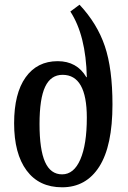

<svg xmlns="http://www.w3.org/2000/svg" viewBox="-20 -786 544 816"><path d="M40 -262Q40 -389 89 -457.5Q138 -526 225 -526Q307 -526 347 -458H349Q345 -636 279 -737L318 -766Q393 -686 425.5 -590Q458 -494 458 -342Q458 -166 402 -78Q346 10 244 10Q146 10 93 -61.5Q40 -133 40 -262ZM349 -286Q349 -468 246 -468Q196 -468 172 -417.5Q148 -367 148 -259Q148 -150 171.5 -97.5Q195 -45 244 -45Q294 -45 321.5 -108.5Q349 -172 349 -286Z"/></svg>

Font: Noto Serif Georgian Medium Narrow
Style: Regular
Weight: 500
Width: 4
Designer: Monotype Design team
Foundry: Monotype Imaging Inc.
Version: Version 1.000